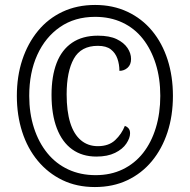

<svg xmlns="http://www.w3.org/2000/svg" viewBox="-20 -745 766 775"><path d="M363 10Q290 10 232 -18Q174 -46 132.5 -96Q91 -146 69.5 -213Q48 -280 48 -358Q48 -437 70 -503.5Q92 -570 133 -620Q174 -670 232.5 -697.5Q291 -725 364 -725Q436 -725 494.5 -697.5Q553 -670 594 -620.5Q635 -571 656.5 -504Q678 -437 678 -358Q678 -278 656 -211Q634 -144 593 -94.5Q552 -45 494 -17.5Q436 10 363 10ZM369 -113Q312 -113 271.5 -142Q231 -171 209.5 -227Q188 -283 188 -362Q188 -437 208.5 -490.5Q229 -544 271 -572.5Q313 -601 375 -601Q422 -601 451 -587Q480 -573 494.5 -551.5Q509 -530 509 -507Q509 -484 495 -471.5Q481 -459 462 -459Q462 -485 454 -508Q446 -531 427.5 -545.5Q409 -560 375 -560Q307 -560 278 -508Q249 -456 249 -364Q249 -296 263.5 -249.5Q278 -203 306.5 -179Q335 -155 375 -155Q419 -155 445 -179.5Q471 -204 484 -237Q494 -233 499.5 -226Q505 -219 505 -207Q505 -188 490 -165.5Q475 -143 444.5 -128Q414 -113 369 -113ZM366 -38Q427 -38 475.5 -61.5Q524 -85 557.5 -127.5Q591 -170 609 -229Q627 -288 627 -358Q627 -429 608.5 -487.5Q590 -546 556.5 -588.5Q523 -631 474 -654Q425 -677 364 -677Q282 -677 222.5 -636Q163 -595 130.5 -523.5Q98 -452 98 -358Q98 -288 117 -229Q136 -170 171 -127Q206 -84 255.5 -61Q305 -38 366 -38Z"/></svg>

Font: Noto Serif Khmer Condensed Medium
Style: Regular
Weight: 500
Width: 3
Designer: Danh Hong and the Monotype Design Team
Foundry: Monotype Imaging Inc.
Version: Version 2.004